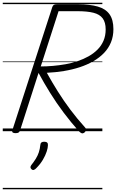

<svg xmlns="http://www.w3.org/2000/svg" viewBox="-20 -950 841 1390"><path d="M92 14Q79 14 72.5 9.5Q66 5 69 -6L359 -900Q363 -910 369.5 -914.5Q376 -919 392 -919H545Q631 -919 688 -902.5Q745 -886 773 -846.5Q801 -807 801 -739Q801 -687 783.5 -644Q766 -601 733.5 -567Q701 -533 656 -507Q611 -481 557.5 -463.5Q504 -446 443.5 -436Q383 -426 319 -423Q356 -356 398 -289Q440 -222 489 -156.5Q538 -91 596 -27Q603 -20 604 -11.5Q605 -3 592 9Q580 18 571 14.5Q562 11 551 0Q493 -65 440.5 -135Q388 -205 343 -277.5Q298 -350 259 -422L125 -5Q121 5 114.5 9.5Q108 14 92 14ZM275 -469Q318 -469 363.5 -473Q409 -477 454.5 -485Q500 -493 542.5 -507.5Q585 -522 621.5 -542.5Q658 -563 686 -591Q714 -619 729.5 -655.5Q745 -692 745 -737Q745 -788 723.5 -817Q702 -846 657 -857.5Q612 -869 540 -869H404ZM209 276Q201 269 200.5 262Q200 255 206 246Q225 222 239 199.5Q253 177 261 153Q269 129 272 99Q273 86 280.5 81Q288 76 300 76Q315 76 321.5 82.5Q328 89 327 101Q327 119 318 147Q309 175 290.5 206.5Q272 238 242 268Q235 276 226 279.5Q217 283 209 276ZM0 410H721V420H0ZM0 -20H721V0H0ZM0 -505H721V-500H0ZM0 -930H721V-920H0Z"/></svg>

Font: Playwrite DE LA Guides
Style: Regular
Weight: 400
Designer: Veronika Burian, José Scaglione
Foundry: TypeTogether
Version: Version 1.003